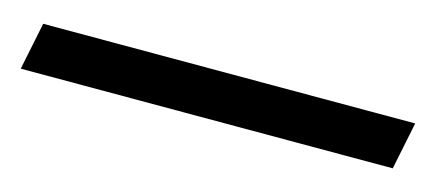

<svg xmlns="http://www.w3.org/2000/svg" viewBox="-33 -900 507 223"><g transform="rotate(15 220.5 -788.5)"><path d="M438 -759.8H-9.3L2.4 -816.9H449.7Z"/></g></svg>

Font: Open Sans Hebrew Condensed
Style: Italic
Weight: 400
Width: 3
Italic angle: -12°
Foundry: Ascender Corporation, Yanek Iontef
Version: Version 2.001;PS 002.001;hotconv 1.0.70;makeotf.lib2.5.58329